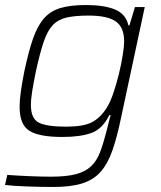

<svg xmlns="http://www.w3.org/2000/svg" viewBox="-25 -538 642 764"><path d="M188 206Q138 206 83 204Q28 202 -5 198L4 158Q45 161 93 163Q141 165 179 165Q240 165 277.5 155Q315 145 337.5 123.5Q360 102 373 68Q386 34 398 -13Q402 -29 407 -48.5Q412 -68 415 -80H410Q383 -25 339 -9Q295 7 223 7Q131 7 92 -17.5Q53 -42 53 -113Q53 -139 58 -174.5Q63 -210 72 -255Q89 -335 107 -386Q125 -437 151 -466Q177 -495 217 -506.5Q257 -518 317 -518Q390 -518 433 -500Q476 -482 486 -437H490L512 -510H551L457 -71Q441 7 422.5 60Q404 113 376 145Q348 177 303 191.5Q258 206 188 206ZM238 -34Q305 -34 338.5 -50.5Q372 -67 397 -105Q412 -127 425 -164.5Q438 -202 448 -243Q458 -284 463.5 -319.5Q469 -355 469 -373Q469 -429 436 -452.5Q403 -476 328 -476Q275 -476 241 -468.5Q207 -461 185.5 -438.5Q164 -416 149 -372Q134 -328 118 -255Q109 -211 103.5 -177.5Q98 -144 98 -120Q98 -66 129.5 -50Q161 -34 238 -34Z"/></svg>

Font: Saira ExtraLight
Style: Italic
Weight: 200
Italic angle: -12°
Designer: Hector Gatti with collaboration of the Omnibus-Type team
Foundry: Omnibus-Type
Version: Version 1.100; ttfautohint (v1.8.3)